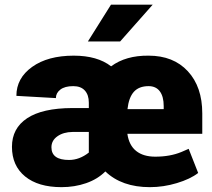

<svg xmlns="http://www.w3.org/2000/svg" viewBox="-20 -770 885 800"><path d="M604.5 9.8Q487.3 9.8 418.9 -55.7Q386.7 -23.4 338.9 -6.8Q291 9.8 236.3 9.8Q139.2 9.8 84.5 -34.9Q29.8 -79.6 29.8 -158.2Q29.8 -235.4 93 -277.3Q156.2 -319.3 280.8 -319.8H350.1V-342.3Q350.1 -374.5 333.5 -392.8Q316.9 -411.1 285.2 -411.1Q250 -411.1 231.4 -396.7Q212.9 -382.3 212.9 -361.3L48.3 -370.6Q48.3 -444.3 113.8 -491.2Q179.2 -538.1 287.1 -538.1Q385.7 -538.1 442.9 -493.7Q504.4 -539.1 599.1 -538.1Q702.6 -538.1 762.7 -473.1Q822.8 -408.2 822.8 -297.4V-212.4H510.7Q517.6 -164.6 547.4 -140.9Q577.1 -117.2 627 -117.2Q688.5 -117.2 735.8 -136.7L766.1 -149.9L805.7 -49.3Q772.9 -23.9 717 -7.1Q661.1 9.8 604.5 9.8ZM267.6 -103.5Q311 -103.5 350.1 -134.3V-220.2H282.2Q244.1 -219.7 219.2 -202.1Q194.3 -184.6 194.3 -156.2Q194.3 -103.5 267.6 -103.5ZM599.1 -411.1Q559.1 -411.1 537.8 -387.5Q516.6 -363.8 511.2 -315.4H662.1V-328.1Q662.1 -367.7 646 -389.4Q629.9 -411.1 599.1 -411.1ZM442.4 -750.5H616.2L480.5 -597.2H346.2Z"/></svg>

Font: Roboto Black
Style: Regular
Weight: 900
Designer: Google
Version: Version 2.134; 2016